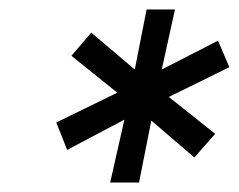

<svg xmlns="http://www.w3.org/2000/svg" viewBox="-20 -720 505 406"><path d="M391 -387 300 -465 274 -334H213L243 -467L122 -403L99 -461L228 -524L131 -602L173 -651L265 -573L290 -700H350L322 -573L441 -634L465 -578L337 -515L435 -437Z"/></svg>

Font: Rosa Sans
Style: Italic
Weight: 400
Italic angle: -12°
Designer: Pentagram / MCKL
Foundry: Pentagram / MCKL
Version: Version 1.005;September 16, 2019;FontCreator 11.5.0.2425 64-